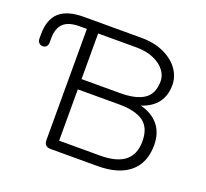

<svg xmlns="http://www.w3.org/2000/svg" viewBox="-117 -809 1016 949"><g transform="rotate(20 391.5 -335.0)"><path d="M0 -494V-517Q0 -595 41.5 -632.5Q83 -670 170 -670H472Q541 -670 592 -646Q643 -622 669.5 -584Q696 -546 696 -503Q696 -391 584 -354Q645 -339 679 -298Q713 -257 713 -192Q713 -99 654 -49.5Q595 0 484 0H238Q204 0 204 -35V-619H166Q107 -619 80.5 -593Q54 -567 54 -514V-493Q54 -479 46.5 -471.5Q39 -464 28 -464Q16 -464 8 -472Q0 -480 0 -494ZM652 -191Q652 -261 610 -292Q568 -323 480 -323H264V-53H480Q566 -53 609 -87Q652 -121 652 -191ZM635 -501Q635 -530 615 -556.5Q595 -583 556.5 -600Q518 -617 465 -617H264V-377H465Q551 -377 593 -406Q635 -435 635 -501Z"/></g></svg>

Font: SN Pro Light
Style: Regular
Weight: 300
Designer: Tobias Whetton
Foundry: Supernotes
Version: Version 1.002